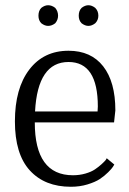

<svg xmlns="http://www.w3.org/2000/svg" viewBox="-20 -704 493 734"><path d="M138 -674Q151 -684 164 -684Q178 -684 191 -674Q202 -661 202 -644Q202 -628 191 -615Q178 -605 164 -605Q151 -605 138 -615Q127 -626 127 -644Q127 -663 138 -674ZM292 -674Q305 -684 318 -684Q331 -684 344 -674Q356 -662 356 -644Q356 -627 344 -615Q331 -605 318 -605Q305 -605 292 -615Q281 -626 281 -644Q281 -663 292 -674ZM242 -467Q124 -467 114 -278H353Q354 -288 354 -297Q354 -467 242 -467ZM388 -99 417 -75Q415 -72 411.5 -66Q408 -60 393.5 -45.5Q379 -31 361.5 -19.5Q344 -8 314.5 1Q285 10 251 10Q151 10 94 -52.5Q37 -115 37 -240Q37 -366 92 -438Q147 -510 242 -510Q328 -510 374.5 -450.5Q421 -391 421 -282L416 -236H113Q113 -34 259 -34Q284 -34 306.5 -40.5Q329 -47 343 -56.5Q357 -66 368 -76Q379 -86 384 -92Z"/></svg>

Font: Arsenal
Style: Regular
Weight: 400
Designer: Andrij Shevchenko
Foundry: Stairsfor.com
Version: Version 1.000